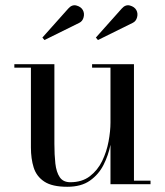

<svg xmlns="http://www.w3.org/2000/svg" viewBox="-20 -706 632 736"><path d="M489 -618.5 355.5 -552.5 347.5 -562 446.5 -673Q461 -689.5 478.2 -684.8Q495.5 -680 502.5 -667.5Q509.5 -655 505.5 -639.8Q501.5 -624.5 489 -618.5ZM284 -618.5 150.5 -552.5 142.5 -562 241.5 -673Q256 -689.5 273.2 -684.8Q290.5 -680 297.5 -667.5Q304.5 -655 300.5 -639.8Q296.5 -624.5 284 -618.5ZM493.5 -13.5H557V0H403.5V-151Q395.5 -111 377 -74.2Q358.5 -37.5 325 -13.8Q291.5 10 238 10Q180 10 150 -9.8Q120 -29.5 109.2 -63.5Q98.5 -97.5 98.5 -141V-446.5H35V-460H188.5V-154.5Q188.5 -112.5 192.2 -79.2Q196 -46 209 -26.8Q222 -7.5 249.5 -7.5Q294.5 -7.5 324.5 -30.5Q354.5 -53.5 371.8 -89.2Q389 -125 396.2 -164.2Q403.5 -203.5 403.5 -236V-446.5H333V-460H493.5Z"/></svg>

Font: Bodoni* 16
Style: Regular
Weight: 400
Version: Version 2.2